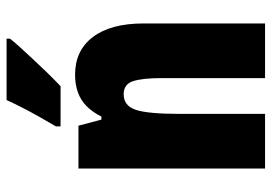

<svg xmlns="http://www.w3.org/2000/svg" viewBox="-138 -668 806 569"><g transform="rotate(-90 264.5 -383.0)"><path d="M328 -563Q400 -563 440 -510Q480 -457 480 -360V0H318V-308Q318 -363 309 -391Q300 -419 270 -419Q236 -419 224 -383Q212 -347 212 -253V0H50V-553H177L195 -485H204Q217 -511 234.5 -528.5Q252 -546 275.5 -554.5Q299 -563 328 -563ZM435 -756Q425 -743 408.5 -725Q392 -707 372.5 -686Q353 -665 333 -644.5Q313 -624 294 -606H175V-620Q191 -647 205 -672Q219 -697 231 -720.5Q243 -744 253 -766H435Z"/></g></svg>

Font: Noto Sans Khmer ExtraCondensed Black
Style: Regular
Weight: 900
Width: 2
Designer: Danh Hong and the Monotype Design Team
Foundry: Monotype Imaging Inc.
Version: Version 2.004